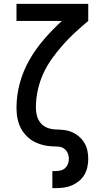

<svg xmlns="http://www.w3.org/2000/svg" viewBox="-20 -755 540 990"><path d="M250 215V127H268Q281 127 294 123.5Q307 120 316.5 111Q326 102 330.5 89.5Q335 77 335 64Q335 48 328.5 33.5Q322 19 309.5 10.5Q297 2 281.5 1Q266 0 250.5 -0.5Q235 -1 220 -3.5Q205 -6 190.5 -10.5Q176 -15 162 -21.5Q148 -28 136 -37Q124 -46 113.5 -57.5Q103 -69 94.5 -82Q86 -95 80.5 -109Q75 -123 71.5 -138Q68 -153 66.5 -168Q65 -183 65 -198Q65 -264 82.5 -327.5Q100 -391 132.5 -447.5Q165 -504 208 -553.5Q251 -603 299 -647H65V-735H435V-647Q400 -618 367 -587.5Q334 -557 304 -523Q274 -489 247.5 -452Q221 -415 202.5 -374Q184 -333 174.5 -288.5Q165 -244 165 -198Q165 -177 171 -156Q177 -135 191 -119Q205 -103 225.5 -95.5Q246 -88 267.5 -87.5Q289 -87 310.5 -84.5Q332 -82 351.5 -73.5Q371 -65 387.5 -51Q404 -37 415 -18.5Q426 0 430.5 21Q435 42 435 64Q435 85 430.5 106Q426 127 415.5 145.5Q405 164 388 178Q371 192 351.5 200.5Q332 209 311 212Q290 215 268 215Z"/></svg>

Font: Iosevka Curly Slab Semibold
Style: Regular
Weight: 600
Monospace: yes
Designer: Belleve Invis
Foundry: Belleve Invis
Version: Version 22.1.2; ttfautohint (v1.8.4)